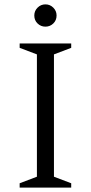

<svg xmlns="http://www.w3.org/2000/svg" viewBox="-20 -859 416 879"><path d="M70 0V-20L149 -50V-610L70 -640V-660H306V-640L227 -610V-50L306 -20V0ZM188 -737Q167 -737 152 -751.5Q137 -766 137 -788Q137 -809 152 -824Q167 -839 188 -839Q209 -839 224 -824Q239 -809 239 -788Q239 -766 224 -751.5Q209 -737 188 -737Z"/></svg>

Font: Spectral Light
Style: Regular
Weight: 300
Designer: Jean-Baptiste Levee
Foundry: Production Type
Version: Version 2.001